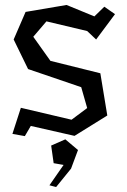

<svg xmlns="http://www.w3.org/2000/svg" viewBox="-20 -542 513 773"><path d="M30 0ZM248 -522 360 -476 400 -515 443 -485 367 -383 331 -417 167 -456 114 -394 183 -297 384 -247 412 -77 280 5 104 -35 80 6 30 -3 64 -108 268 -60 331 -107 307 -191 93 -264 35 -383 83 -494ZM243 19 294 62 266 137 206 211 179 204 236 122 196 115 186 44Z"/></svg>

Font: Underdog
Style: Regular
Weight: 400
Designer: Sergey Steblina
Foundry: Sergey Steblina, Jovanny Lemonad
Version: Version 1.001; ttfautohint (v0.9)